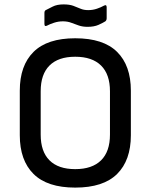

<svg xmlns="http://www.w3.org/2000/svg" viewBox="-20 -841 685 873"><path d="M322 12Q195 12 132.5 -50Q70 -112 70 -226V-429Q70 -543 132.5 -605Q195 -667 322 -667Q450 -667 512.5 -605Q575 -543 575 -429V-226Q575 -112 512.5 -50Q450 12 322 12ZM322 -72Q399 -72 439.5 -112Q480 -152 480 -229V-426Q480 -503 439.5 -543Q399 -583 322 -583Q245 -583 205 -543Q165 -503 165 -426V-229Q165 -152 205 -112Q245 -72 322 -72ZM378 -719Q356 -719 338.5 -725Q321 -731 304 -737.5Q287 -744 266 -744Q245 -744 225.5 -737.5Q206 -731 195 -725Q182 -718 182 -732V-782Q182 -792 188 -795Q200 -801 219.5 -811Q239 -821 269 -821Q296 -821 313.5 -814.5Q331 -808 346 -801.5Q361 -795 381 -795Q402 -795 421 -801.5Q440 -808 452 -815Q465 -822 465 -808V-758Q465 -749 459 -744Q448 -737 428 -728Q408 -719 378 -719Z"/></svg>

Font: Sofia Sans Medium
Style: Regular
Weight: 500
Designer: Botio Nikoltchev, Ani Petrova
Foundry: lettersoup
Version: Version 4.101; ttfautohint (v1.8.4.7-5d5b)